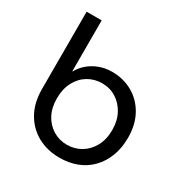

<svg xmlns="http://www.w3.org/2000/svg" viewBox="-170 -867 979 1017"><g transform="rotate(30 319.5 -359.0)"><path d="M331 12Q257 12 198 -20Q139 -52 104.5 -112.5Q70 -173 70 -258V-730H162V-419H164Q181 -450 208.5 -473Q236 -496 271.5 -509Q307 -522 346 -522Q417 -522 473 -490Q529 -458 561.5 -399.5Q594 -341 594 -261Q594 -198 574.5 -147.5Q555 -97 520 -61Q485 -25 437 -6.5Q389 12 331 12ZM331 -67Q378 -67 416.5 -90Q455 -113 478 -155Q501 -197 501 -255Q501 -311 478.5 -353Q456 -395 418 -419Q380 -443 332 -443Q285 -443 246.5 -420Q208 -397 185.5 -354.5Q163 -312 163 -254Q163 -197 185.5 -155Q208 -113 246.5 -90Q285 -67 331 -67Z"/></g></svg>

Font: MuseoModerno Thin
Style: Regular
Weight: 400
Version: Version 1.003